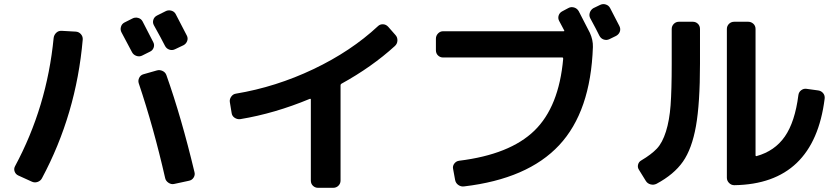

<svg xmlns="http://www.w3.org/2000/svg" viewBox="-20 -858 4040 928"><path d="M618.2 -605.5 567.4 -701.2Q560.5 -713.9 564.5 -728Q568.4 -742.2 581.1 -749L620.1 -768.6Q632.8 -775.4 647.5 -771.5Q662.1 -767.6 668.9 -754.9Q686.5 -721.7 720.7 -654.3Q727.5 -641.6 722.7 -627.9Q717.8 -614.3 705.1 -608.4L666 -588.9Q653.3 -583 639.2 -587.9Q625 -592.8 618.2 -605.5ZM826.2 -620.1Q812.5 -613.3 798.3 -618.2Q784.2 -623 777.3 -636.7Q760.7 -669.9 723.6 -736.3Q716.8 -749 721.2 -762.7Q725.6 -776.4 739.3 -783.2L780.3 -803.7Q793 -810.5 807.6 -806.6Q822.3 -802.7 829.1 -790Q865.2 -721.7 882.8 -686.5Q889.6 -673.8 884.8 -660.2Q879.9 -646.5 867.2 -639.6ZM738.3 -517.6Q752 -521.5 765.6 -515.1Q779.3 -508.8 784.2 -495.1Q856.4 -292 919.9 -26.4Q923.8 -12.7 916 0Q908.2 12.7 893.6 15.6L821.3 31.2Q807.6 34.2 794.4 25.4Q781.2 16.6 778.3 2.9Q722.7 -241.2 650.4 -456.1Q646.5 -468.8 652.8 -481.9Q659.2 -495.1 672.9 -499ZM68.4 -9.8Q55.7 -15.6 50.8 -28.8Q45.9 -42 52.7 -54.7Q207 -341.8 239.3 -674.8Q241.2 -689.5 252 -699.7Q262.7 -710 278.3 -709L346.7 -705.1Q361.3 -704.1 371.1 -692.9Q380.9 -681.6 379.9 -667Q348.6 -305.7 182.6 3.9Q175.8 16.6 161.1 21.5Q146.5 26.4 132.8 19.5Z M1099.6 -311.5 1090.8 -365.2Q1088.9 -378.9 1097.7 -391.1Q1106.4 -403.3 1120.1 -405.3Q1313.5 -437.5 1495.1 -523.9Q1676.8 -610.4 1806.6 -731.4Q1816.4 -741.2 1831.1 -740.7Q1845.7 -740.2 1856.4 -728.5L1891.6 -688.5Q1901.4 -677.7 1900.9 -662.1Q1900.4 -646.5 1888.7 -635.7Q1777.3 -534.2 1629.9 -453.1Q1626 -450.2 1626 -446.3V14.6Q1626 29.3 1615.7 39.6Q1605.5 49.8 1589.8 49.8H1517.6Q1502.9 49.8 1492.7 40Q1482.4 30.3 1482.4 14.6V-377Q1482.4 -381.8 1476.6 -379.9Q1307.6 -309.6 1141.6 -282.2Q1127 -280.3 1114.3 -288.6Q1101.6 -296.9 1099.6 -311.5Z M2122.1 -580.1Q2107.4 -580.1 2097.2 -589.8Q2086.9 -599.6 2086.9 -615.2V-670.9Q2086.9 -685.5 2097.2 -696.3Q2107.4 -707 2122.1 -707H2704.1Q2709 -707 2707 -710.9Q2703.1 -717.8 2694.8 -733.9Q2686.5 -750 2682.6 -756.8Q2675.8 -769.5 2680.2 -783.2Q2684.6 -796.9 2698.2 -803.7L2727.5 -819.3Q2740.2 -826.2 2754.9 -821.8Q2769.5 -817.4 2777.3 -803.7L2831.1 -699.2Q2846.7 -665 2845.7 -630.9Q2835 -319.3 2682.6 -156.2Q2530.3 6.8 2222.7 43Q2208 44.9 2195.3 36.1Q2182.6 27.3 2179.7 11.7L2169.9 -42Q2167 -55.7 2175.8 -67.4Q2184.6 -79.1 2199.2 -81.1Q2444.3 -111.3 2563 -226.6Q2681.6 -341.8 2702.1 -574.2Q2702.1 -580.1 2698.2 -580.1ZM2928.7 -819.3 2973.6 -732.4Q2980.5 -718.8 2976.1 -705.6Q2971.7 -692.4 2958 -684.6L2925.8 -668.9Q2912.1 -662.1 2897.9 -667Q2883.8 -671.9 2877 -685.5Q2863.3 -713.9 2833 -769.5Q2826.2 -782.2 2830.6 -796.4Q2835 -810.5 2847.7 -818.4L2879.9 -834Q2893.6 -840.8 2907.7 -836.4Q2921.9 -832 2928.7 -819.3Z M3529.3 37.1Q3514.6 37.1 3503.9 26.4Q3493.2 15.6 3493.2 1V-717.8Q3493.2 -732.4 3503.4 -742.7Q3513.7 -752.9 3529.3 -752.9H3595.7Q3610.4 -752.9 3621.1 -743.2Q3631.8 -733.4 3631.8 -717.8V-108.4Q3631.8 -102.5 3636.7 -103.5Q3724.6 -127.9 3773.4 -198.2Q3822.3 -268.6 3838.9 -398.4Q3840.8 -413.1 3852.5 -421.9Q3864.3 -430.7 3877.9 -428.7L3934.6 -420.9Q3949.2 -418.9 3958.5 -407.7Q3967.8 -396.5 3965.8 -380.9Q3914.1 31.2 3529.3 37.1ZM3101.6 16.6 3068.4 -37.1Q3060.5 -48.8 3064 -62.5Q3067.4 -76.2 3080.1 -83Q3127.9 -111.3 3154.8 -139.6Q3181.6 -168 3198.7 -222.2Q3215.8 -276.4 3221.2 -349.6Q3226.6 -422.9 3226.6 -549.8V-717.8Q3226.6 -732.4 3236.8 -742.7Q3247.1 -752.9 3261.7 -752.9H3328.1Q3342.8 -752.9 3353 -743.2Q3363.3 -733.4 3363.3 -717.8V-549.8Q3363.3 -358.4 3343.8 -248.5Q3324.2 -138.7 3280.8 -76.7Q3237.3 -14.6 3153.3 30.3Q3139.6 37.1 3124.5 33.2Q3109.4 29.3 3101.6 16.6Z"/></svg>

Font: Rounded-L Mgen+ 1mn bold
Style: Bold
Weight: 700
Designer: [Source Han Sans]
Ryoko NISHIZUKA  (kana & ideographs); Paul D. Hunt (Latin, Greek & Cyrillic); Wenlong ZHANG  (bopomofo
Version: Version 1.059.20150602